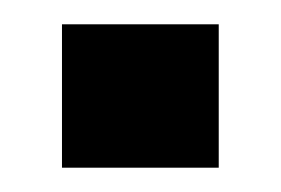

<svg xmlns="http://www.w3.org/2000/svg" viewBox="-20 -365 231 158"><path d="M31 -345H160V-227H31Z"/></svg>

Font: Kanit SemiBold
Style: Regular
Weight: 600
Designer: Katatrad Team
Foundry: CadsonDemak
Version: Version 1.030